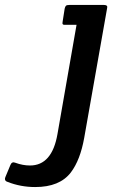

<svg xmlns="http://www.w3.org/2000/svg" viewBox="-195 -515 504 775"><path d="M224 -495Q238 -495 238 -487Q238 -484 237 -480L145 41Q129 131 91 181Q46 240 -53 240Q-112 240 -165 219Q-175 216 -175 207Q-175 204 -173 199L-153 151Q-147 136 -133 142Q-103 153 -74 153Q15 153 37 26L114 -415H71Q61 -414 58.5 -417Q56 -420 58 -429L66 -480Q68 -489 71.5 -492Q75 -495 85 -495Z"/></svg>

Font: Crete Round
Style: Italic
Weight: 400
Designer: Veronika Burian
Foundry: TypeTogether
Version: Version 1.001; ttfautohint (v1.6)